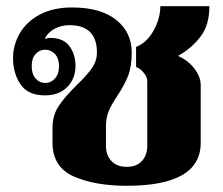

<svg xmlns="http://www.w3.org/2000/svg" viewBox="-20 -588 719 618"><path d="M149 -129V-176Q149 -217 169 -247Q189 -277 228 -315Q260 -346 276 -369Q292 -392 292 -419Q292 -507 203 -507Q177 -507 155 -495Q133 -483 124 -463Q126 -463 131 -464.5Q136 -466 141 -466Q184 -466 203.5 -439.5Q223 -413 223 -376Q223 -335 196.5 -308Q170 -281 125 -281Q70 -281 46 -316.5Q22 -352 22 -401Q22 -443 43.5 -480.5Q65 -518 108 -541Q151 -564 212 -564Q304 -564 354 -524Q404 -484 404 -419Q404 -374 392.5 -344.5Q381 -315 358 -280Q339 -252 330 -230.5Q321 -209 321 -180V-118Q321 -89 338.5 -70Q356 -51 388 -51Q420 -51 437 -70Q454 -89 454 -118V-328Q454 -340 442 -354.5Q430 -369 418 -372V-437Q452 -450 474 -489Q496 -528 496 -568H654Q654 -507 625 -469.5Q596 -432 553 -408Q585 -394 605.5 -367.5Q626 -341 626 -314V-128Q626 10 388 10Q286 10 217.5 -20Q149 -50 149 -129ZM170 -375Q170 -400 157 -414Q144 -428 125 -428Q107 -428 94.5 -414Q82 -400 82 -375Q82 -350 94.5 -335.5Q107 -321 125 -321Q144 -321 157 -335.5Q170 -350 170 -375Z"/></svg>

Font: Trirong ExtraBold
Style: Regular
Weight: 800
Designer: Katatrad Team
Foundry: CadsonDemak
Version: Version 1.001